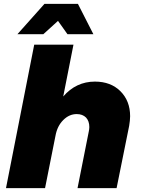

<svg xmlns="http://www.w3.org/2000/svg" viewBox="-20 -973 748 993"><path d="M603 -501C570 -534 526 -551 471 -551C406 -551 351 -525 307 -474L360 -742H157L11 0H213L267 -271C273 -304 286 -331 307 -352C328 -373 351 -383 377 -383C397 -383 413 -377 425 -365C436 -353 442 -337 442 -316C442 -309 441 -301 439 -292L381 0H583L648 -322C651 -341 653 -357 653 -372C653 -425 636 -468 603 -501ZM463 -796 383 -953H210L70 -796H204L280 -865L329 -796Z"/></svg>

Font: Argentum Sans ExtraBold
Style: Italic
Weight: 800
Italic angle: -11.3°
Designer: Julieta Ulanovsky
Foundry: Julieta Ulanovsky
Version: Version 5.001;February 15, 2019;FontCreator 11.5.0.2425 64-b